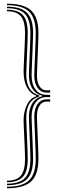

<svg xmlns="http://www.w3.org/2000/svg" viewBox="-20 -820 352 1042"><path d="M18.1 185.2V177Q86.1 177 115.5 145.7Q145 114.4 145 42.4Q145 30 144.2 5.8Q143.4 -18.4 142.2 -47.8Q141.1 -77.2 139.8 -105.5Q138.6 -133.8 137.8 -155.3Q137 -176.8 137 -184.4Q137 -214.9 145.4 -238.4Q153.9 -261.8 169.8 -276.9Q185.7 -292.1 207.9 -297V-301.4Q185.7 -306.5 169.8 -321.5Q153.9 -336.6 145.4 -360.1Q137 -383.7 137 -414Q137 -421.8 137.8 -443.2Q138.6 -464.6 139.8 -492.9Q141.1 -521.2 142.2 -550.6Q143.4 -580 144.2 -604.2Q145 -628.3 145 -640.8Q145 -713 115.5 -744.2Q86.1 -775.4 18.1 -775.4V-783.6Q93.8 -783.6 126.6 -750.4Q159.5 -717.3 159.5 -640.8Q159.5 -628.3 158.7 -603.8Q157.9 -579.4 156.7 -549.7Q155.6 -520 154.3 -491.3Q153.1 -462.7 152.3 -441.2Q151.5 -419.8 151.5 -412.3Q151.5 -362 173.1 -333.9Q194.7 -305.9 230.7 -305.3H252.3V-293.1H230.7Q194.3 -292.5 172.9 -263.4Q151.5 -234.3 151.5 -186.1Q151.5 -178.6 152.3 -157.1Q153.1 -135.7 154.3 -107Q155.6 -78.4 156.7 -48.7Q157.9 -19 158.7 5.4Q159.5 29.9 159.5 42.4Q159.5 118.9 126.6 152.1Q93.8 185.2 18.1 185.2ZM18.1 201.6V193.5Q101.6 193.5 137.8 158.4Q174 123.3 174 42.4Q174 29.9 173.2 5.2Q172.4 -19.5 171.2 -49.4Q170.1 -79.3 168.8 -108.3Q167.6 -137.2 166.8 -158.7Q166 -180.2 166 -187.7Q166 -228.9 183.3 -254.2Q200.6 -279.6 230.7 -280.8H252.3V-268.6H230.7Q208 -268.2 194.2 -246.4Q180.5 -224.5 180.5 -189.4Q180.5 -182.2 181.3 -160.4Q182.1 -138.6 183.3 -109.5Q184.6 -80.4 185.7 -50.3Q186.9 -20.1 187.7 4.8Q188.5 29.7 188.5 42.4Q188.5 127.6 148.9 164.6Q109.3 201.6 18.1 201.6ZM18.1 168.8V160.6Q70.6 160.6 93.3 133.2Q116 105.8 116 42.4Q116 30.2 115.2 7.8Q114.4 -14.5 113.2 -41.1Q112.1 -67.7 110.8 -93.4Q109.6 -119.2 108.8 -138.8Q108 -158.5 108 -166.3Q108 -213 126 -250.2Q144 -287.4 176.3 -297V-301.4Q143.3 -313.1 125.6 -347.1Q108 -381 108 -432.1Q108 -439.9 108.8 -459.6Q109.6 -479.2 110.8 -505Q112.1 -530.7 113.2 -557.3Q114.4 -583.8 115.2 -606.2Q116 -628.6 116 -640.8Q116 -704.3 93.3 -731.6Q70.6 -759 18.1 -759V-767.1Q78.3 -767.1 104.4 -737.9Q130.5 -708.6 130.5 -640.8Q130.5 -628.5 129.7 -604.5Q128.9 -580.5 127.7 -551.4Q126.6 -522.2 125.3 -494Q124.1 -465.8 123.3 -444.6Q122.5 -423.4 122.5 -415.5Q122.5 -370.1 139.9 -341.1Q157.4 -312.1 193.7 -301.8V-296.6Q157.4 -286.3 139.9 -257.3Q122.5 -228.3 122.5 -182.9Q122.5 -175.2 123.3 -153.9Q124.1 -132.6 125.3 -104.3Q126.6 -76.1 127.7 -47Q128.9 -17.9 129.7 6.1Q130.5 30.2 130.5 42.4Q130.5 110.2 104.4 139.5Q78.3 168.8 18.1 168.8ZM252.3 -317.6H230.7Q200.6 -318.8 183.3 -344.2Q166 -369.5 166 -410.7Q166 -418.2 166.8 -439.7Q167.6 -461.2 168.8 -490.1Q170.1 -519.1 171.2 -549Q172.4 -578.9 173.2 -603.6Q174 -628.2 174 -640.8Q174 -721.7 137.8 -756.8Q101.6 -791.9 18.1 -791.9V-800Q109.3 -800 148.9 -763Q188.5 -726 188.5 -640.8Q188.5 -628.2 187.7 -603.2Q186.9 -578.2 185.7 -548.1Q184.6 -518 183.3 -488.9Q182.1 -459.8 181.3 -438Q180.5 -416.2 180.5 -408.9Q180.5 -374 194.2 -352.1Q208 -330.2 230.7 -329.8H252.3Z"/></svg>

Font: Big Shoulders Inline Display SC Thin
Style: Regular
Weight: 100
Designer: Patric King
Foundry: XO Type Co
Version: Version 2.002